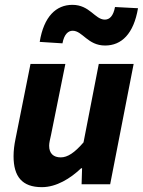

<svg xmlns="http://www.w3.org/2000/svg" viewBox="-20 -761 590 793"><path d="M153 12C213 12 271 -24 315 -66H319L317 0H435L532 -497H388L325 -173C288 -130 259 -111 231 -111C201 -111 183 -127 183 -159C183 -172 187 -186 191 -205L250 -497H106L44 -187C39 -163 36 -139 36 -116C36 -32 71 12 153 12ZM414 -573C482 -573 532 -621 550 -727L455 -732C448 -694 432 -680 413 -680C372 -680 351 -741 279 -741C212 -741 161 -693 144 -588L238 -582C245 -620 262 -634 280 -634C321 -634 342 -573 414 -573Z"/></svg>

Font: Source Sans Pro
Style: Bold Italic
Weight: 700
Italic angle: -11°
Designer: Paul D. Hunt
Foundry: Adobe Systems Incorporated
Version: Version 3.006;hotconv 1.0.111;makeotfexe 2.5.65597